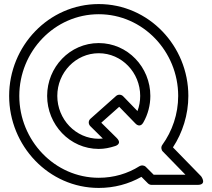

<svg xmlns="http://www.w3.org/2000/svg" viewBox="-20 -885 1042 945"><path d="M212 -413C212 -272 323.3 -152 466 -152C494.4 -152 520.1 -157.7 543.6 -165.2C543.6 -165.2 586.1 -174.6 553.6 -206.8L478.5 -281L566.7 -359.4L646.1 -277.6C647.8 -275.7 668.7 -252.8 685.7 -282.6C707.9 -321.5 720 -366.6 720 -413C720 -554.1 608.6 -673 466 -673C323.4 -673 212 -554.1 212 -413ZM262 -413C262 -527.9 352.6 -623 466 -623C579.4 -623 670 -527.9 670 -413C670 -387.1 665.6 -362.8 656.7 -338.4L585.9 -411.4C577.3 -420.3 561.6 -421.7 551.4 -412.7L425.4 -300.7C413 -289.7 415.3 -273.3 424.4 -264.2L486.1 -203.2C480.6 -202.6 472.7 -202 466 -202C352.7 -202 262 -298 262 -413ZM75 -413C75 -631.9 248.6 -815 466 -815C683.4 -815 857 -631.9 857 -413C857 -323.5 827.8 -239.6 778.7 -171.6C771.4 -161.5 773.5 -147.3 781.1 -139.6L892.7 -25H736.4L697.7 -63.7C689.3 -72 675.9 -72.9 666.7 -67.2C608.6 -30.6 540.3 -10 466 -10C248.7 -10 75 -194 75 -413ZM25 -413C25 -168 219.3 40 466 40C542.5 40 613.4 20.7 676.1 -14.6L708.3 17.7C712.2 21.6 719.2 25 726 25H952C1001.5 25 969.9 -17.4 969.9 -17.4L831.2 -159.7C878.1 -231.2 907 -320 907 -413C907 -658.1 712.6 -865 466 -865C219.4 -865 25 -658.1 25 -413Z"/></svg>

Font: Hussar Techniczny
Style: Bold 
Weight: 700
Foundry: Cannot Into Space Fonts
Version: Version 0.77